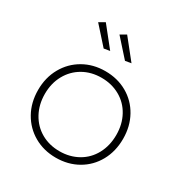

<svg xmlns="http://www.w3.org/2000/svg" viewBox="-173 -875 956 1006"><g transform="rotate(30 305.0 -372.0)"><path d="M562 -261Q562 -185 529 -125.5Q496 -66 437.5 -32.5Q379 1 305 1Q232 1 173.5 -32.5Q115 -66 81.5 -125.5Q48 -185 48 -261Q48 -336 81.5 -395.5Q115 -455 173.5 -488.5Q232 -522 305 -522Q379 -522 437.5 -488.5Q496 -455 529 -395.5Q562 -336 562 -261ZM89 -261Q89 -196 117 -145Q145 -94 194 -66Q243 -38 305 -38Q367 -38 416.5 -66Q466 -94 493.5 -145Q521 -196 521 -261Q521 -325 493.5 -375.5Q466 -426 416.5 -454Q367 -482 305 -482Q243 -482 194 -454Q145 -426 117 -375.5Q89 -325 89 -261ZM178 -745 273 -626 237 -620 143 -725ZM307 -745 402 -626 366 -620 272 -725Z"/></g></svg>

Font: Gontserrat ExtraLight
Style: Regular
Weight: 275
Designer: Julieta Ulanovsky
Foundry: Julieta Ulanovsky
Version: Version 6.001